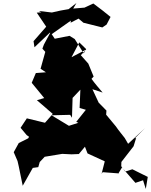

<svg xmlns="http://www.w3.org/2000/svg" viewBox="-20 -1147 989 1259"><path d="M251 -1066 221 -1064 283 -972 200 -877 206 -837 307 -933 319 -923 445 -1012 443 -998 495 -1025 527 -998 651 -967 679 -986 705 -1036C668 -1066 631 -1096 592 -1124L534 -1097L438 -1089L430 -1039L481 -1127L430 -1087L378 -1078L320 -1065L235 -1075ZM545 -825 529 -797 470 -891 436 -912 339 -893 311 -935 268 -855 258 -828 277 -807 246 -696 281 -673 215 -668 188 -604 270 -504 222 -490 326 -400 275 -342 156 -371 115 -309 155 -261 218 -217 181 -269 165 -240 103 -209 70 -149 95 -91 103 -56 129 71 195 -46 231 -51 251 -121 225 -68 273 -119 388 -138 449 -135 497 -137 537 -185 554 -141 667 -89 646 -7 653 -18 758 -10 753 -4 780 -49 868 52 918 35 936 92 949 13 848 -37 801 -22 775 -57 776 -85 856 -188 873 -243 863 -239 931 -307 820 -204 798 -242C779 -267 758 -291 740 -318L676 -395L678 -422L627 -474L586 -562L653 -540C628 -570 603 -598 580 -630L594 -645L559 -730L510 -785L545 -822L449 -772L500 -869ZM551 -330 517 -349 432 -322 318 -391 440 -394 452 -375 456 -505 507 -559 502 -439 543 -427 480 -348 572 -306Z"/></svg>

Font: Hussar Lance
Style: ExBd
Weight: 700
Foundry: Cannot Into Space Fonts, PlusOne Fonts
Version: Version 2.270